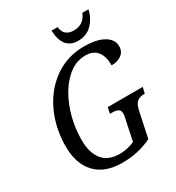

<svg xmlns="http://www.w3.org/2000/svg" viewBox="-213 -1036 1077 1174"><g transform="rotate(-30 325.5 -448.5)"><path d="M53 -249Q53 -379 104 -488Q155 -597 246.5 -660.5Q338 -724 453 -724Q545 -724 594 -694.5Q643 -665 643 -619Q643 -580 615 -559.5Q587 -539 544 -539Q545 -601 518 -636.5Q491 -672 433 -672Q358 -672 294.5 -610Q231 -548 194 -446.5Q157 -345 157 -232Q157 -145 197 -95Q237 -45 320 -45Q346 -45 374 -51.5Q402 -58 423 -68L454 -216Q459 -235 459 -249Q459 -272 443 -280Q427 -288 396 -288H387L396 -330H643L633 -288H629Q599 -288 579.5 -273.5Q560 -259 551 -216L513 -36Q461 -12 412 -1Q363 10 305 10Q182 10 117.5 -58.5Q53 -127 53 -249ZM332 -907H375Q378 -873 398 -856Q418 -839 452 -839Q522 -839 550 -907H593Q579 -847 540.5 -809Q502 -771 444 -771Q337 -771 332 -907Z"/></g></svg>

Font: Noto Serif Narrow
Style: Italic
Weight: 400
Width: 4
Italic angle: -12°
Designer: Monotype Design Team
Foundry: Monotype Imaging Inc.
Version: Version 1.001